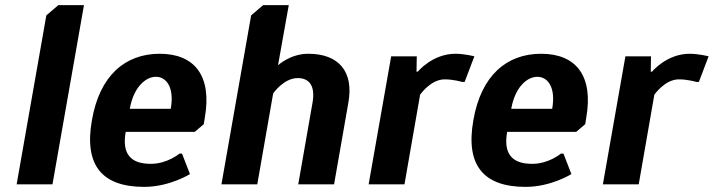

<svg xmlns="http://www.w3.org/2000/svg" viewBox="-20 -720 2788 750"><path d="M45 0H185L308 -700H208L161 -660Z M589 -420C629 -420 662 -380 647 -295H487C502 -380 549 -420 589 -420ZM543 10C643 10 722 -40 722 -40L691 -120H681C681 -120 634 -80 569 -80C489 -80 456 -120 471 -205H741L776 -235L780 -260C809 -425 739 -510 604 -510C469 -510 369 -425 339 -250C308 -75 378 10 543 10Z M1008 -700 961 -660 845 0H985L1047 -355C1047 -355 1088 -415 1143 -415C1188 -415 1212 -385 1201 -320L1145 0H1285L1341 -320C1362 -440 1304 -510 1184 -510C1114 -510 1066 -465 1066 -465L1108 -700Z M1717 -410C1752 -410 1785 -400 1785 -400H1795L1833 -500C1833 -500 1794 -510 1759 -510C1669 -510 1612 -440 1612 -440H1607L1608 -500H1508L1420 0H1560L1621 -350C1621 -350 1662 -410 1717 -410Z M2079 -420C2119 -420 2152 -380 2137 -295H1977C1992 -380 2039 -420 2079 -420ZM2033 10C2133 10 2212 -40 2212 -40L2181 -120H2171C2171 -120 2124 -80 2059 -80C1979 -80 1946 -120 1961 -205H2231L2266 -235L2270 -260C2299 -425 2229 -510 2094 -510C1959 -510 1859 -425 1829 -250C1798 -75 1868 10 2033 10Z M2632 -410C2667 -410 2700 -400 2700 -400H2710L2748 -500C2748 -500 2709 -510 2674 -510C2584 -510 2527 -440 2527 -440H2522L2523 -500H2423L2335 0H2475L2536 -350C2536 -350 2577 -410 2632 -410Z"/></svg>

Font: Scada
Style: Bold Italic
Weight: 700
Designer: Jovanny Lemonad
Foundry: Jovanny Lemonad
Version: Version 3.005